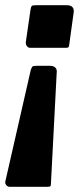

<svg xmlns="http://www.w3.org/2000/svg" viewBox="-33 -550 317 735"><path d="M232 -379Q231 -371 229 -369Q227 -367 219 -367H82Q75 -367 70 -373.5Q65 -380 66 -390L84 -514Q86 -525 89 -527.5Q92 -530 105 -530H223Q238 -530 244.5 -522.5Q251 -515 249 -502L232 -379ZM162 153Q162 161 159.5 163Q157 165 150 165H3Q-4 165 -9.5 158Q-15 151 -12 142L85 -283Q89 -293 91.5 -295.5Q94 -298 106 -298H159Q173 -298 179.5 -290.5Q186 -283 184 -271L162 153Z"/></svg>

Font: Libre Franklin
Style: Bold Italic
Weight: 700
Italic angle: -8°
Designer: Pablo Impallari, Rodrigo Fuenzalida, Nhung Nguyen
Foundry: Impallari Type
Version: Version 3.000